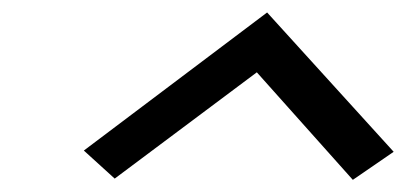

<svg xmlns="http://www.w3.org/2000/svg" viewBox="-20 -848 652 308"><path d="M546 -559.5 392 -732 164 -561.5 114.5 -606.5 408.5 -828 611.5 -604.5Z"/></svg>

Font: Victor Mono Thin
Style: Italic
Weight: 100
Italic angle: -12°
Monospace: yes
Designer: Rune Bjørnerås
Version: Version 1.561;gftools[0.9.30]